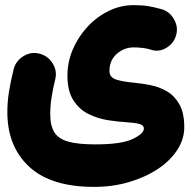

<svg xmlns="http://www.w3.org/2000/svg" viewBox="-20 -441 750 752"><path d="M8.8 -1Q8.8 -41.5 14.9 -80.1Q21 -118.7 33.2 -168.9Q41.5 -202.1 71.3 -220.7Q101.1 -239.3 133.8 -231Q167 -223.1 185.8 -193.4Q204.6 -163.6 196.3 -130.4Q187 -91.8 181.9 -59.3Q176.8 -26.9 176.8 5.9Q176.8 51.3 192.9 77.1Q209 103 247.6 113.8Q286.1 124.5 353 124.5Q455.6 124.5 499.5 103.5Q543.5 82.5 543.5 62.5Q543.5 49.3 525.6 44.4Q507.8 39.6 479.5 38.1Q446.8 36.1 406.5 30.3Q366.2 24.4 329.1 6.8Q292 -10.7 268.1 -47.1Q244.1 -83.5 244.1 -145.5Q244.1 -198.2 265.1 -247.3Q286.1 -296.4 322.3 -335.7Q358.4 -375 405.3 -397.9Q452.1 -420.9 503.4 -420.9Q536.1 -420.9 560.1 -417Q584 -413.1 613.8 -404.8Q645 -395.5 662.1 -364.5Q679.2 -333.5 669.4 -301.8Q660.2 -270.5 630.9 -253.2Q601.6 -235.8 570.3 -246.6Q555.7 -251.5 537.1 -253.4Q518.6 -255.4 504.4 -255.4Q465.8 -255.4 437.3 -230Q408.7 -204.6 408.7 -163.1Q408.7 -137.2 436.3 -128.9Q463.9 -120.6 503.9 -117.2Q535.6 -114.3 570.1 -107.4Q604.5 -100.6 634.3 -83Q664.1 -65.4 682.9 -32Q701.7 1.5 701.7 57.1Q701.7 104.5 673.8 147Q646 189.5 596.9 221.7Q547.9 253.9 484.1 272.5Q420.4 291 348.6 291Q179.2 291 94 211.7Q8.8 132.3 8.8 -1Z"/></svg>

Font: Mikhak Black
Style: Regular
Weight: 900
Designer: Amin Abedi
Version: Version 3.3